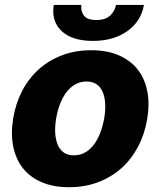

<svg xmlns="http://www.w3.org/2000/svg" viewBox="-20 -759 659 789"><path d="M34.1 -272Q44.4 -334.2 71.2 -385.7Q98 -437.1 139.4 -474.3Q180.8 -511.4 235.3 -532Q289.8 -552.6 355.1 -552.6Q419.4 -552.6 467.3 -532.1Q515.3 -511.7 544.9 -474.4Q574.6 -437.1 585 -385.1Q595.5 -333.1 584.9 -269.9Q574.6 -208.1 547.4 -156.4Q520.2 -104.8 478.9 -67.8Q437.5 -30.9 383.2 -10.3Q328.8 10.3 263.8 10.3Q199.6 10.3 151.6 -10.1Q103.7 -30.5 74.2 -67.8Q44.7 -105.1 34.3 -157.1Q23.8 -209.2 34.1 -272ZM218 -162.3Q236.9 -120.7 283.4 -120.7Q303.3 -120.7 319.4 -127.5Q335.6 -134.2 348.5 -145.8Q361.5 -157.3 371.4 -172.6Q381.4 -187.9 388.7 -204.9Q396 -221.9 400.7 -239.5Q405.5 -257.1 408.4 -273.4Q419.4 -341.3 401.3 -382.5Q382.8 -424 335.6 -424Q316.1 -424 299.9 -417.3Q283.7 -410.5 270.6 -399Q257.5 -387.4 247.3 -372.2Q237.2 -356.9 229.9 -339.8Q222.7 -322.8 217.9 -305Q213.1 -287.3 210.6 -271Q199.6 -204.5 218 -162.3ZM201 -738.6H314.6Q311.1 -714.8 323.9 -696Q337.4 -676.8 375.7 -676.8Q414.1 -676.8 433.2 -695.7Q452.4 -714.5 456.7 -738.6H571.4Q560 -671.9 503.6 -631.4Q446.7 -590.9 361.9 -590.9Q275.9 -590.9 233.3 -631.4Q190 -672.6 201 -738.6Z"/></svg>

Font: Inter P Extra Bold
Style: Italic
Weight: 800
Italic angle: 9.39999°
Designer: Rasmus Andersson
Foundry: rsms
Version: Version 3.018;git-588b23468